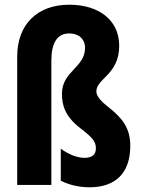

<svg xmlns="http://www.w3.org/2000/svg" viewBox="-20 -785 599 815"><path d="M486 -591C486 -700 399 -765 274 -765C137 -765 53 -680 53 -545V0H198V-528C198 -604 224 -643 273 -643C319 -643 341 -615 341 -582C341 -498 243 -483 243 -387C243 -341 254 -292 322 -240C374 -200 387 -184 387 -155C387 -130 372 -115 339 -115C307 -115 270 -130 238 -154V-18C277 2 321 10 360 10C471 10 533 -51 533 -166C533 -240 501 -282 442 -329C405 -357 389 -379 389 -397C389 -452 486 -468 486 -591Z"/></svg>

Font: Noto Sans Arabic UI XCn XBd
Style: Regular
Weight: 800
Width: 2
Designer: Monotype Design Team, Nadine Chahine and Nizar Qandah
Foundry: Monotype Imaging Inc.
Version: Version 2.010